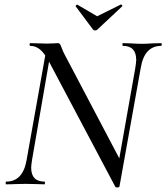

<svg xmlns="http://www.w3.org/2000/svg" viewBox="-20 -816 736 850"><path d="M114 -613Q111 -613 111 -619Q111 -625 114 -625L153 -624Q165 -623 186 -623Q205 -623 217.5 -624Q230 -625 236 -625Q242 -625 245 -621.5Q248 -618 252 -607Q259 -587 267 -573L516 -100L509 9Q509 11 506 12.5Q503 14 499 14Q491 14 490 10L197 -543Q176 -582 156.5 -597.5Q137 -613 114 -613ZM7 -12Q82 -12 98 -109L186 -602L207 -600L122 -109Q118 -83 118 -74Q118 -12 177 -12Q179 -12 179 -6Q179 0 177 0Q155 0 142 -1L93 -2L46 -1Q33 0 7 0Q5 0 5 -6Q5 -12 7 -12ZM494 -35 579 -515Q583 -541 583 -551Q583 -613 524 -613Q522 -613 522 -619Q522 -625 524 -625L558 -624Q588 -622 609 -622Q625 -622 655 -624L694 -625Q696 -625 696 -619Q696 -613 694 -613Q619 -613 603 -515L509 9ZM315 -789Q315 -791 318 -793.5Q321 -796 323 -795L410 -744L515 -796Q517 -797 520 -793.5Q523 -790 521 -788L411 -685Q407 -681 401 -681Q396 -681 392 -685L315 -788Z"/></svg>

Font: Cormorant Infant Medium
Style: Italic
Weight: 500
Italic angle: -10°
Designer: Christian Thalmann (Catharsis Fonts)
Foundry: Catharsis Fonts
Version: Version 4.000